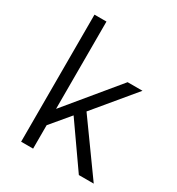

<svg xmlns="http://www.w3.org/2000/svg" viewBox="-168 -808 846 916"><g transform="rotate(30 255.0 -350.0)"><path d="M85 -700H151V-219L383 -500H465L283 -281L485 0H403L239 -234L151 -129V0H85Z"/></g></svg>

Font: PT Root UI
Style: Regular
Weight: 400
Designer: Vitaly Kuzmin
Foundry: ParaType Ltd.
Version: Version 2.001G